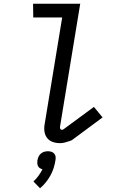

<svg xmlns="http://www.w3.org/2000/svg" viewBox="-20 -755 640 1022"><path d="M299 7Q279 7 260.5 0.5Q242 -6 230.5 -21Q219 -36 216.5 -56Q214 -76 218 -96L311 -662H157L156 -735H407L300 -84Q298 -77 300.5 -70.5Q303 -64 310 -64Q313 -64 316 -65.5Q319 -67 321 -69L480 -186L526 -130L368 -13Q364 -10 360.5 -8Q357 -6 353 -5Q339 0 325.5 3.5Q312 7 299 7ZM193 247 158 211Q173 197 185 180.5Q197 164 206 146Q198 144 191.5 139.5Q185 135 182 128.5Q179 122 178.5 114.5Q178 107 179 99Q181 89 185 79.5Q189 70 197 63Q205 56 215 53Q225 50 235 50Q245 50 254 53Q263 56 269 63Q275 70 276 79.5Q277 89 275 99Q272 119 265.5 139.5Q259 160 248.5 179Q238 198 224 215.5Q210 233 193 247Z"/></svg>

Font: Iosevka Plex Etoile
Style: Italic
Weight: 400
Italic angle: -9°
Designer: Belleve Invis
Foundry: Belleve Invis
Version: Version 25.1.1; ttfautohint (v1.8.4)